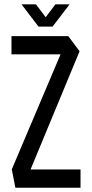

<svg xmlns="http://www.w3.org/2000/svg" viewBox="-20 -877 430 897"><path d="M33.6 -623.1V-708.3H299L289.6 -623.1ZM108.3 -50.4 35.2 -85.2V-86.1L299 -708.3L351.7 -637.5ZM51.8 0 35.2 -85.2H356.2V0ZM159.8 -752.8 81.3 -855.7V-856.7H147.9L219.7 -762ZM160.5 -752.8 238.7 -856.7H304.4V-855.7L225.6 -752.8Z"/></svg>

Font: Foldit Thin
Style: Regular
Weight: 100
Designer: Sophia Tai
Foundry: Sophia Tai
Version: Version 1.003